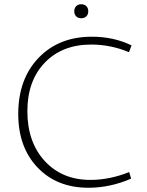

<svg xmlns="http://www.w3.org/2000/svg" viewBox="-20 -875 692 905"><path d="M387 -798Q378 -789 363 -789Q348 -789 339 -798Q330 -807 330 -822Q330 -837 339 -846Q348 -855 363 -855Q378 -855 387 -846Q396 -837 396 -822Q396 -807 387 -798ZM397 10Q248 10 157 -85.5Q66 -181 66 -338Q66 -502 161.5 -602Q257 -702 413 -702Q516 -702 600 -661L588 -629Q502 -665 410 -665Q273 -665 191 -579.5Q109 -494 109 -351Q109 -205 191 -116Q273 -27 406 -27Q497 -27 589 -64L598 -33Q499 10 397 10Z"/></svg>

Font: Cantarell Light
Style: Regular
Weight: 300
Designer: Dave Crossland, Nikolaus Waxweiler, Florian Fecher, Jacques Le Bailly, Eben Sorkin, Alexei Vanyashin, Alexios Zavras, Em
Version: Version 0.303